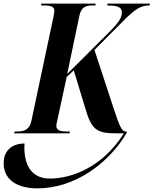

<svg xmlns="http://www.w3.org/2000/svg" viewBox="-86 -734 846 1057"><path d="M-9 0H297L299 -10H285C249 -10 224 -15 224 -41C224 -50 228 -64 231 -78L281 -310L320 -347L382 -143C417 -20 445 0 554 0H596C477 189 305 249 189 249C71 249 43 150 49 56C-21 56 -60 96 -65 149C-74 241 -9 303 120 303C327 303 513 164 610 0L613 -10H607C584 -10 573 -37 540 -136L434 -459L597 -623C659 -685 690 -704 737 -704L740 -714H506L504 -704C546 -704 585 -700 585 -666C585 -637 568 -610 514 -556L284 -327L351 -647C361 -697 389 -704 425 -704H439L441 -714H142L140 -704H155C193 -704 214 -698 213 -673C213 -666 211 -656 208 -640L87 -69C76 -18 45 -10 8 -10H-5Z"/></svg>

Font: Noto Serif Display Condensed
Style: Bold Italic
Weight: 700
Width: 3
Italic angle: -12°
Designer: Monotype Design Team
Foundry: Monotype Imaging Inc.
Version: Version 2.009